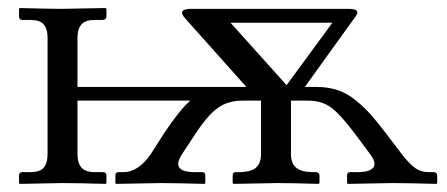

<svg xmlns="http://www.w3.org/2000/svg" viewBox="-20 -451 1101 473"><path d="M686 -241.2 798.8 -395H547.9ZM588.9 -203.1H577.1Q542 -203.1 517.1 -185.5Q492.2 -168 461.9 -122.1L428.2 -70.8Q399.4 -26.9 460.9 -26.9H478Q485.8 -26.9 485.8 -19V0L483.9 2Q411.1 0 376 0L266.1 2L264.2 0V-19Q264.2 -26.9 272 -26.9H284.2Q320.3 -26.9 351.1 -70.8L383.8 -122.1Q422.9 -180.7 448.7 -203.1H170.9V-71.8Q170.9 -49.3 180.7 -38.1Q190.4 -26.9 213.9 -26.9H232.9Q242.2 -26.9 242.2 -19V0L240.2 2Q170.9 0 131.8 0L28.8 2L26.9 0V-19Q26.9 -26.9 35.2 -26.9H54.2Q78.1 -26.9 87.6 -37.8Q97.2 -48.8 97.2 -71.8V-357.9Q97.2 -379.9 87.6 -390.9Q78.1 -401.9 54.2 -401.9H35.2Q26.9 -401.9 26.9 -410.2V-429.2L28.8 -431.2Q96.7 -429.2 131.8 -429.2L240.2 -431.2L242.2 -429.2V-410.2Q242.2 -406.7 239.5 -404.3Q236.8 -401.9 232.9 -401.9H213.9Q190.4 -401.9 180.7 -390.9Q170.9 -379.9 170.9 -357.9V-236.8H556.2H586.9L433.1 -409.2Q425.3 -419.9 430.7 -424.6Q436 -429.2 450.2 -429.2H838.9Q871.1 -429.2 855 -409.2L731 -236.8H759.8Q788.6 -236.8 812.5 -228.8Q836.4 -220.7 858.2 -202.4Q879.9 -184.1 894.3 -167.7Q908.7 -151.4 931.2 -122.1L970.2 -70.8Q986.8 -49.3 1001.5 -38.1Q1016.1 -26.9 1037.1 -26.9H1048.8Q1051.8 -26.9 1054.4 -24.7Q1057.1 -22.5 1057.1 -19V0L1055.2 2Q983.9 0 944.8 0L836.9 2L835 0V-19Q835 -26.9 842.8 -26.9H859.9Q891.1 -26.9 899.7 -38.3Q908.2 -49.8 892.1 -70.8L854 -122.1Q818.8 -168.9 795.9 -186Q772.9 -203.1 738.8 -203.1H696.8V-70.8Q696.8 -48.3 710 -37.6Q723.1 -26.9 752 -26.9H758.8Q761.7 -26.9 764.4 -24.7Q767.1 -22.5 767.1 -19V0L765.1 2Q701.2 0 662.1 0L555.2 2L553.2 0V-19Q553.2 -26.9 561 -26.9H567.9Q597.7 -26.9 610.4 -37.8Q623 -48.8 623 -70.8V-203.1Z"/></svg>

Font: Linux Libertine G
Style: Regular
Weight: 400
Designer: Philipp H. Poll
Foundry: Philipp H. Poll
Version: Version 4.7.5